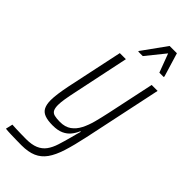

<svg xmlns="http://www.w3.org/2000/svg" viewBox="-323 -766 1006 1006"><g transform="rotate(45 180.0 -262.5)"><path d="M86 196Q68 196 47 195.5Q26 195 6 194.5Q-14 194 -33 192L-24 153Q-12 154 5.5 154.5Q23 155 42.5 155.5Q62 156 80 156Q122 156 149 144.5Q176 133 192.5 110.5Q209 88 219.5 55Q230 22 241 -19Q244 -32 248.5 -47.5Q253 -63 256 -74H252Q243 -52 228 -33.5Q213 -15 189 -4Q165 7 128 7Q91 7 68.5 -1.5Q46 -10 36.5 -29.5Q27 -49 27 -80Q27 -101 31 -130Q35 -159 42 -194L109 -510H154L89 -200Q81 -163 76.5 -135.5Q72 -108 72 -89Q72 -66 78.5 -53.5Q85 -41 101 -37Q117 -33 142 -33Q180 -33 204.5 -50.5Q229 -68 244.5 -98Q260 -128 270 -166Q280 -204 289 -246L345 -510H389L297 -75Q281 0 264.5 52Q248 104 225.5 135.5Q203 167 169.5 181.5Q136 196 86 196ZM171 -584 172 -589 267 -721H321L361 -589L360 -584H328L289 -688L205 -584Z"/></g></svg>

Font: Saira Condensed ExtraLight
Style: Italic
Weight: 250
Width: 3
Italic angle: -12°
Designer: Hector Gatti with collaboration of the Omnibus-Type team
Foundry: Omnibus-Type
Version: Version 1.101